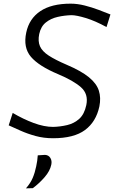

<svg xmlns="http://www.w3.org/2000/svg" viewBox="-20 -746 624 1050"><path d="M270 10Q219.5 10 174.8 -2.2Q130 -14.5 92.8 -31.2Q55.5 -48 27.5 -60.5L49.5 -128.5Q107 -94.5 164.5 -73.2Q222 -52 270.5 -52Q309.5 -53 347.5 -62Q385.5 -71 413.5 -96.2Q441.5 -121.5 452 -171.5Q464.5 -232 422.8 -268.8Q381 -305.5 297.5 -340.5Q192.5 -384.5 149.2 -435.2Q106 -486 123.5 -568Q139.5 -644 200.5 -685Q261.5 -726 366.5 -726Q403 -726 442.8 -716Q482.5 -706 519.5 -692Q556.5 -678 584 -667L562.5 -598Q500.5 -632 449 -647.5Q397.5 -663 371 -663Q332.5 -662 295.2 -653.5Q258 -645 230.8 -623.2Q203.5 -601.5 194.5 -560Q186.5 -521 198.5 -493.2Q210.5 -465.5 246.5 -442Q282.5 -418.5 345.5 -391.5Q424 -358 466 -323.8Q508 -289.5 520.5 -250.5Q533 -211.5 523.5 -164Q505.5 -80 445 -35Q384.5 10 270 10ZM122 284Q147.5 254.5 159.2 226.2Q171 198 178 163.5Q181.5 148.5 183.5 133.2Q185.5 118 186.5 103.5L226 101Q246 102 255.5 117.8Q265 133.5 260.5 154.5Q253.5 189 224 223Q194.5 257 159.5 283Z"/></svg>

Font: Commissioner Flair Light
Style: Italic
Weight: 300
Italic angle: -12°
Designer: Kostas Bartsokas
Foundry: Kostas Bartsokas
Version: Version 1.000; ttfautohint (v1.8.3)